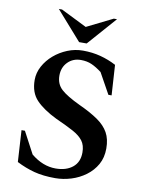

<svg xmlns="http://www.w3.org/2000/svg" viewBox="-95 -927 744 1001"><g transform="rotate(10 277.5 -426.0)"><path d="M268 10Q204 10 156.5 -2.5Q109 -15 62 -39L52 -206H70L131 -91Q193 -40 261 -40Q317 -40 351 -67.5Q385 -95 385 -146Q385 -184 367.5 -207.5Q350 -231 314 -250.5Q278 -270 220 -296Q150 -330 112 -369.5Q74 -409 74 -476Q74 -514 93 -549Q112 -584 143.5 -611Q175 -638 214.5 -654Q254 -670 296 -670Q346 -670 389.5 -658.5Q433 -647 473 -626L483 -466H466L405 -576Q376 -598 351 -609Q326 -620 294 -620Q252 -620 224.5 -592Q197 -564 197 -521Q197 -476 227 -448.5Q257 -421 327 -388Q388 -360 427 -333Q466 -306 485 -272Q504 -238 504 -188Q504 -140 483.5 -103.5Q463 -67 428.5 -41.5Q394 -16 352 -3Q310 10 268 10ZM268 -710 134 -862H151L288 -794L425 -862H442L308 -710Z"/></g></svg>

Font: Spectral SemiBold
Style: Regular
Weight: 600
Designer: Jean-Baptiste Levee
Foundry: Production Type
Version: Version 2.001